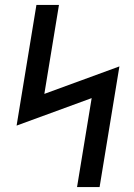

<svg xmlns="http://www.w3.org/2000/svg" viewBox="-20 -755 540 775"><path d="M291 0 350 -359 47 -248 127 -735H218L159 -376L462 -487L382 0Z"/></svg>

Font: Iosevka SS18 Medium
Style: Italic
Weight: 500
Italic angle: -9°
Monospace: yes
Designer: Belleve Invis
Foundry: Belleve Invis
Version: Version 25.1.1; ttfautohint (v1.8.4)